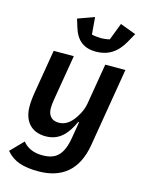

<svg xmlns="http://www.w3.org/2000/svg" viewBox="-142 -863 885 1161"><g transform="rotate(15 300.0 -283.0)"><path d="M214 212C360 212 456 138 483 -25L565 -516H439L396 -260C388 -212 360 -171 346 -153C321 -122 294 -104 256 -104C207 -104 189 -139 189 -176C189 -197 192 -218 195 -236L242 -516H116L71 -247C64 -205 62 -180 62 -153C62 -69 106 -4 202 -4C285 -4 333 -56 371 -139H376L360 -42C341 79 293 112 212 112C161 112 119 96 89 59L12 138C59 194 122 212 214 212ZM363 -577C435 -577 493 -610 534 -684L566 -741L467 -778L426 -671C413 -667 388 -664 370 -664C355 -664 328 -667 314 -671L305 -778L202 -741L218 -689C241 -613 288 -577 363 -577Z"/></g></svg>

Font: IBM Plex Mono SmBld
Style: Italic
Weight: 600
Italic angle: -9.5°
Monospace: yes
Designer: Mike Abbink, Paul van der Laan, Pieter van Rosmalen
Foundry: Bold Monday
Version: Version 2.004